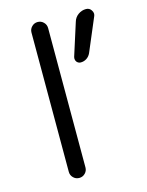

<svg xmlns="http://www.w3.org/2000/svg" viewBox="-114 -843 685 892"><g transform="rotate(-15 228.5 -397.0)"><path d="M115.2 -62.5V-732.4Q115.2 -749 127 -760.7Q138.7 -772.5 155.3 -772.5Q171.9 -772.5 183.6 -760.7Q195.3 -749 195.3 -732.4V-62.5Q195.3 -45.9 183.6 -34.2Q171.9 -22.5 155.3 -22.5Q138.7 -22.5 127 -34.2Q115.2 -45.9 115.2 -62.5ZM387.7 -772.5Q404.3 -772.5 413.1 -758.8Q418.9 -750 418.9 -742.2Q418.9 -735.4 416 -729.5L348.6 -570.3Q341.8 -555.7 329.1 -547.4Q316.4 -539.1 300.8 -539.1Q289.1 -539.1 281.2 -548.8Q276.4 -555.7 276.4 -563.5Q276.4 -567.4 277.3 -571.3L327.1 -727.5Q333 -748 350.1 -760.3Q367.2 -772.5 387.7 -772.5Z"/></g></svg>

Font: Gen Jyuu Gothic Normal
Style: Regular
Weight: 300
Designer: [Source Han Sans]
Ryoko NISHIZUKA  (kana & ideographs); Paul D. Hunt (Latin, Greek & Cyrillic); Wenlong ZHANG  (bopomofo
Version: Version 1.002.20150607